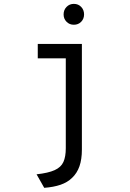

<svg xmlns="http://www.w3.org/2000/svg" viewBox="-20 -732 656 966"><path d="M202.5 213 164 145Q223 138.5 255 124Q287 109.5 299 83Q311 56.5 311 13.5V-511H392V20.5Q392 69.5 379.8 104.5Q367.5 139.5 342.5 163Q319.5 185.5 284.8 197.5Q250 209.5 202.5 213ZM170 -438.5V-511H357.5V-438.5ZM351.5 -607.5Q329.5 -607.5 314.8 -622.5Q300 -637.5 300 -659.5Q300 -682 314.8 -697.2Q329.5 -712.5 351.5 -712.5Q374 -712.5 388.5 -697.2Q403 -682 403 -659.5Q403 -637.5 388.5 -622.5Q374 -607.5 351.5 -607.5Z"/></svg>

Font: Overpass Mono Light
Style: Regular
Weight: 400
Monospace: yes
Version: Version 4.000